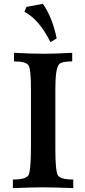

<svg xmlns="http://www.w3.org/2000/svg" viewBox="-20 -964 436 984"><path d="M355.5 0Q251.5 -3.9 200.7 -3.9Q151.9 -3.9 45.9 0V-43.9Q115.2 -43.9 127 -67.9Q138.7 -91.8 138.7 -220.7V-508.8Q138.7 -606 127 -627.7Q115.2 -649.4 51.8 -649.4V-693.4Q145.5 -688.5 203.6 -688.5Q260.7 -688.5 350.1 -693.4V-649.4Q296.4 -649.4 282.7 -634.3Q263.7 -613.8 263.7 -509.3V-199.2Q263.7 -89.8 275.9 -66.9Q288.1 -43.9 355.5 -43.9ZM238.3 -748Q182.1 -862.8 105 -903.8L115.7 -928.7L199.7 -944.3Q248 -876.5 270.5 -767.1Z"/></svg>

Font: Kelvinch
Style: Bold
Weight: 700
Designer: Paul James Miller
Foundry: High-Logic / Made with FontCreator
Version: Version 3.501;March 28, 2021;FontCreator 13.0.0.2683 64-bit